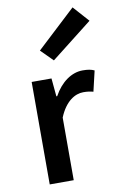

<svg xmlns="http://www.w3.org/2000/svg" viewBox="-90 -855 572 906"><g transform="rotate(-10 196.0 -402.0)"><path d="M73 -491V0H188V-300C218 -374 265 -401 304 -401C325 -401 336 -399 352 -395L375 -493C360 -500 344 -503 319 -503C267 -503 215 -468 180 -404H176L168 -491ZM194 -573 392 -728 324 -804 137 -630Z"/></g></svg>

Font: DAIFUKU Sans Semibold
Style: Regular
Weight: 600
Designer: Original font ‘Source Sans 3’ : Paul D. Hunt
Foundry: Daifuku
Version: Version 1.000